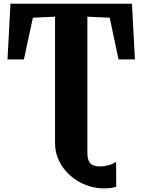

<svg xmlns="http://www.w3.org/2000/svg" viewBox="-20 -763 768 1036"><path d="M540.5 253.5Q490 253.5 443 235.2Q396 217 358.5 183.8Q321 150.5 299 105.8Q277 61 277 9V-673L157.5 -667.5L109 -442.5H20.5L36.5 -743H692L708 -442.5H619.5L572 -667.5L451.5 -673V60.5Q451.5 87.5 458.5 104Q465.5 120.5 480.8 127.8Q496 135 521.5 135Q541.5 135 566.5 128.2Q591.5 121.5 606.5 109.5L607 244.5Q601 247 585 250.2Q569 253.5 540.5 253.5Z"/></svg>

Font: Merriweather 28pt Black
Style: Regular
Weight: 900
Version: Version 2.100